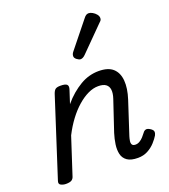

<svg xmlns="http://www.w3.org/2000/svg" viewBox="-153 -954 952 1080"><g transform="rotate(-20 323.0 -414.0)"><path d="M487 16Q445 16 423 0.5Q401 -15 395 -41Q389 -67 393.5 -98.5Q398 -130 408 -162L469 -344Q479 -374 476.5 -395.5Q474 -417 458.5 -428.5Q443 -440 413 -440Q383 -440 351.5 -425Q320 -410 288.5 -382.5Q257 -355 228.5 -317Q200 -279 176 -232L104 -11Q100 2 89.5 8.5Q79 15 56 15Q40 15 26 8Q12 1 19 -18L169 -483Q176 -503 185.5 -509Q195 -515 214 -515Q245 -515 253.5 -505.5Q262 -496 255 -476L230 -399Q254 -428 280 -450Q306 -472 333 -488Q360 -504 388 -511.5Q416 -519 444 -519Q501 -519 529.5 -493Q558 -467 562 -420Q566 -373 546 -311L482 -115Q478 -102 476 -89Q474 -76 479 -67.5Q484 -59 499 -59Q512 -59 524 -66Q536 -73 546.5 -84.5Q557 -96 565 -107Q571 -116 581 -119Q591 -122 607 -112Q623 -102 624 -91.5Q625 -81 619 -70Q609 -53 590.5 -32.5Q572 -12 546 2Q520 16 487 16ZM373 -616Q364 -616 351.5 -625.5Q339 -635 339 -646Q339 -653 341.5 -659Q344 -665 349 -671L472 -824Q481 -836 488 -840Q495 -844 503 -844Q513 -844 525.5 -837Q538 -830 547 -819Q556 -808 556 -796Q556 -788 552.5 -783Q549 -778 543 -773L402 -631Q387 -616 373 -616Z"/></g></svg>

Font: Playwrite CO
Style: Regular
Weight: 400
Designer: Veronika Burian, José Scaglione
Foundry: TypeTogether
Version: Version 1.000